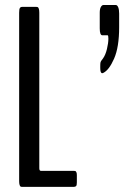

<svg xmlns="http://www.w3.org/2000/svg" viewBox="-20 -729 485 749"><path d="M382.3 -444.3Q380.4 -443.4 378.9 -443.4Q371.1 -443.4 371.1 -463.4V-470.7Q371.1 -475.6 371.3 -479Q371.6 -482.4 371.8 -484.4Q372.1 -486.3 373.3 -488.8Q374.5 -491.2 375 -491.9Q375.5 -492.7 378.2 -496.1Q380.9 -499.5 381.8 -501Q391.6 -514.6 397.2 -537.8Q402.8 -561 402.8 -578.1Q402.8 -591.3 399.9 -591.3H379.4Q369.1 -591.3 369.1 -618.2V-679.7Q369.1 -694.3 373.5 -701.9Q377.9 -709.5 383.8 -709.5H431.6Q437.5 -709.5 441.2 -700.4Q444.8 -691.4 444.8 -676.3V-622.6Q444.8 -544.9 425 -500Q405.3 -455.1 382.3 -444.3ZM66.4 0Q62.5 0 60.3 -1.2Q58.1 -2.4 56.4 -7.8Q54.7 -13.2 54.7 -22.9V-679.2Q54.7 -693.4 57.6 -697.8Q60.5 -702.1 66.4 -702.1H121.6Q125.5 -702.1 127.7 -700.9Q129.9 -699.7 131.6 -694.3Q133.3 -689 133.3 -679.2V-72.8Q133.3 -62.5 139.6 -62.5H267.6Q272 -62.5 273.9 -61.8Q275.9 -61 277.8 -57.4Q279.8 -53.7 279.8 -45.9V-17.6Q279.8 -6.3 276.9 -3.2Q273.9 0 267.6 0Z"/></svg>

Font: BenchNine
Style: Regular
Weight: 400
Designer: Vernon Adams
Foundry: Vernon Adams
Version: Version 1 ; ttfautohint (v0.92.18-e454-dirty) -l 8 -r 50 -G 